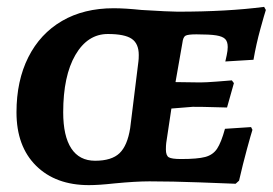

<svg xmlns="http://www.w3.org/2000/svg" viewBox="-20 -530 794 559"><path d="M463 -95Q463 -77 471.5 -72Q480 -67 507 -67Q555 -67 577.5 -73Q600 -79 612 -97Q624 -115 635 -155L711 -160L715 -152Q711 -140 699 -96Q687 -52 676 -4L666 5Q642 4 561.5 1Q481 -2 415 -2Q375 -2 313 4Q268 9 239 9Q142 9 85 -47.5Q28 -104 28 -203Q28 -295 62.5 -363.5Q97 -432 160.5 -469Q224 -506 311 -506Q344 -506 392 -501Q474 -496 497 -496Q642 -496 749 -510L754 -501Q750 -489 738 -445.5Q726 -402 718 -356L636 -351Q637 -355 640 -369Q643 -383 643 -393Q643 -409 635.5 -416.5Q628 -424 609.5 -427Q591 -430 552 -430Q527 -430 520 -426Q513 -422 511 -405L491 -291L563 -290Q579 -290 611.5 -292.5Q644 -295 655 -296L661 -288L641 -217Q631 -217 602 -218Q573 -219 541 -219L479 -214L464 -114Q463 -106 463 -95ZM359 -157 383 -351Q384 -358 384 -370Q384 -403 363.5 -417Q343 -431 294 -431Q235 -431 199.5 -370Q164 -309 164 -203Q164 -134 187.5 -98Q211 -62 257 -62Q305 -62 328 -84Q351 -106 359 -157Z"/></svg>

Font: Alegreya SC
Style: Bold Italic
Weight: 700
Italic angle: -7°
Designer: Juan Pablo del Peral
Foundry: Huerta Tipografica
Version: Version 2.007; ttfautohint (v1.6)